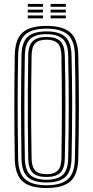

<svg xmlns="http://www.w3.org/2000/svg" viewBox="-20 -937 468 964"><path d="M213.8 7Q129.6 7 92.6 -27.1Q55.6 -61.2 54.2 -139.7Q53.2 -213.9 52.5 -277.8Q51.9 -341.8 51.9 -402.1Q51.9 -462.4 52.5 -525.3Q53.2 -588.1 54.2 -660.1Q55.6 -738.9 92.7 -772.9Q129.8 -807 213.8 -807Q295.8 -807 333.5 -773.4Q371.1 -739.7 373 -660.2Q374.5 -595.1 375.3 -533.1Q376.1 -471.1 376.1 -408.6Q376.1 -346 375.3 -279.7Q374.6 -213.3 373 -139.5Q371.1 -58.9 332.7 -25.9Q294.3 7 213.8 7ZM213.8 -6.8Q285.6 -6.8 320.2 -36.6Q354.7 -66.4 356.1 -140.1Q357.5 -208 358.2 -270.5Q358.8 -333.1 358.9 -394.9Q359 -456.6 358.4 -521.8Q357.7 -586.9 356.1 -659.7Q354.7 -732.5 320.7 -762.8Q286.6 -793.2 213.8 -793.2Q138.3 -793.2 105.4 -762Q72.6 -730.8 71.1 -659.7Q70 -599.8 69.3 -542.3Q68.7 -484.8 68.6 -423.9Q68.6 -363 69.1 -293.5Q69.6 -224 71.1 -140.1Q72.3 -66.1 107.1 -36.5Q142 -6.8 213.8 -6.8ZM213.8 -20.7Q147.7 -20.7 118.4 -48.4Q89.1 -76.1 87.9 -140.1Q86.9 -213.9 86.3 -277.8Q85.7 -341.7 85.7 -402Q85.7 -462.4 86.3 -525.2Q86.9 -588 87.9 -659.7Q89.1 -723.8 118.3 -751.5Q147.4 -779.3 213.8 -779.3Q277.7 -779.3 307.6 -752.2Q337.5 -725 339.2 -659.3Q340.6 -597.8 341.5 -536.1Q342.3 -474.5 342.3 -411Q342.3 -347.4 341.6 -280.2Q340.8 -213.1 339.2 -140.5Q337.7 -74.1 307 -47.4Q276.3 -20.7 213.8 -20.7ZM213.8 -34.6Q266.6 -34.6 293.8 -57.6Q321 -80.7 322.3 -140.9Q323.7 -207.5 324.4 -270.8Q325.1 -334.1 325.2 -396.7Q325.3 -459.4 324.6 -524.2Q323.9 -589.1 322.3 -658.9Q321 -718.3 294.5 -741.8Q268 -765.4 213.8 -765.4Q156.4 -765.4 131.2 -740.8Q106 -716.1 104.8 -659.3Q103.7 -594.6 103 -532.9Q102.4 -471.3 102.3 -409Q102.2 -346.7 102.9 -280.5Q103.5 -214.2 104.8 -140.5Q106 -84.1 131.2 -59.3Q156.3 -34.6 213.8 -34.6ZM213.8 -48.4Q165.6 -48.4 144.1 -70Q122.6 -91.6 121.8 -141.5Q120.2 -226.9 119.7 -311.8Q119.2 -396.7 119.7 -483Q120.2 -569.4 121.8 -658.9Q122.6 -710.8 145.4 -731.2Q168.3 -751.6 213.8 -751.6Q260.3 -751.6 282.3 -730.6Q304.2 -709.6 305.4 -658.6Q306.9 -595.3 307.7 -533.9Q308.5 -472.6 308.5 -410.2Q308.5 -347.7 307.8 -281.5Q307.1 -215.2 305.5 -141.8Q304.3 -90.2 282.1 -69.3Q259.9 -48.4 213.8 -48.4ZM213.8 -62.3Q251.3 -62.3 269.5 -80.2Q287.7 -98.2 288.5 -142.7Q289.5 -206.7 290.1 -268Q290.7 -329.3 290.8 -391.4Q290.8 -453.4 290.3 -519.1Q289.8 -584.7 288.5 -657.1Q287.7 -703.2 268.9 -720.4Q250 -737.7 213.8 -737.7Q175.8 -737.7 157.6 -719.9Q139.4 -702.2 138.6 -658.3Q137.2 -575.8 136.6 -494.1Q135.9 -412.3 136.4 -325.7Q136.8 -239 138.6 -141.5Q139.4 -99.1 157 -80.7Q174.6 -62.3 213.8 -62.3ZM234 -902.8V-917.3H310.4V-902.8ZM119.6 -845V-859.5H195.9V-845ZM119.6 -873.9V-888.4H195.9V-873.9ZM119.6 -902.8V-917.3H195.9V-902.8ZM234 -845V-859.5H310.4V-845ZM234 -873.9V-888.4H310.4V-873.9Z"/></svg>

Font: Big Shoulders Inline Text SC Thin
Style: Regular
Weight: 100
Designer: Patric King
Foundry: XO Type Co
Version: Version 2.002